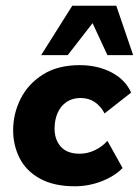

<svg xmlns="http://www.w3.org/2000/svg" viewBox="-20 -641 486 672"><path d="M242 11Q169 11 120.5 -15.5Q72 -42 49 -87Q26 -132 26 -185Q26 -243 52 -295Q78 -347 130 -380Q182 -413 259 -413Q321 -413 369.5 -388Q418 -363 439 -317L346 -244Q333 -269 312 -283.5Q291 -298 262 -298Q234 -298 213.5 -284.5Q193 -271 182 -246.5Q171 -222 171 -191Q171 -152 193 -127.5Q215 -103 259 -103Q286 -103 311.5 -115Q337 -127 356 -148L409 -53Q381 -24 335.5 -6.5Q290 11 242 11ZM124 -448 233 -621H387L446 -448H356L304 -560L217 -448Z"/></svg>

Font: Rokkitt SemiBold ExtraBold
Style: Italic
Weight: 800
Italic angle: -9°
Version: Version 3.103